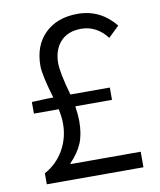

<svg xmlns="http://www.w3.org/2000/svg" viewBox="-82 -790 713 856"><g transform="rotate(-10 274.5 -362.5)"><path d="M180.7 -70.3H498V0H60.5V-49.8Q117.2 -81.1 147.9 -135.3Q178.7 -189.5 178.7 -253.9Q178.7 -284.2 170.9 -320.3H58.6V-373L133.8 -376H156.2Q124 -483.4 124 -524.4Q124 -617.2 179.2 -670.9Q234.4 -724.6 327.1 -724.6Q429.7 -724.6 497.1 -641.6L448.2 -594.7Q400.4 -656.2 331.1 -656.2Q270.5 -656.2 237.3 -619.6Q204.1 -583 204.1 -522.5Q204.1 -480.5 233.4 -376H412.1V-320.3H246.1Q252 -277.3 252 -252.9Q252 -193.4 234.9 -152.8Q217.8 -112.3 180.7 -74.2Z"/></g></svg>

Font: Gen Shin Gothic Normal
Style: Regular
Weight: 300
Designer: [Source Han Sans]
Ryoko NISHIZUKA  (kana & ideographs); Paul D. Hunt (Latin, Greek & Cyrillic); Wenlong ZHANG  (bopomofo
Version: Version 1.002.20150607